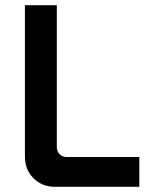

<svg xmlns="http://www.w3.org/2000/svg" viewBox="-20 -720 570 740"><path d="M193 0Q142 0 109 -33Q76 -66 76 -117V-700H199V-152Q199 -137 209.5 -126Q220 -115 235 -115H517V0Z"/></svg>

Font: SUSE Thin SemiBold
Style: Regular
Weight: 600
Version: Version 1.000